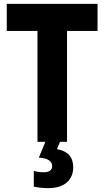

<svg xmlns="http://www.w3.org/2000/svg" viewBox="-20 -734 540 994"><path d="M174 0V-574H15V-714H485V-574H327V0ZM228 240Q211 240 191 238Q171 236 155 232V151Q169 155 182 156.5Q195 158 204 158Q250 158 250 126Q250 105 231.5 94.5Q213 84 181 82L215 0H291L275 38Q359 53 359 132Q359 181 326 210.5Q293 240 228 240Z"/></svg>

Font: Noto Sans Mono ExtraCondensed Black
Style: Regular
Weight: 900
Width: 2
Designer: Monotype Design Team
Foundry: Monotype Imaging Inc.
Version: Version 2.014